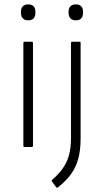

<svg xmlns="http://www.w3.org/2000/svg" viewBox="-20 -673 476 879"><path d="M93 0Q87 0 87 -6V-476Q87 -482 93 -482H125Q131 -482 131 -476V-6Q131 0 125 0ZM109 -580Q93 -580 84.5 -589Q76 -598 76 -613V-620Q76 -635 84.5 -644Q93 -653 109 -653Q126 -653 134 -644Q142 -635 142 -620V-613Q142 -598 134 -589Q126 -580 109 -580ZM245 185Q241 188 237 184L218 158Q216 155 216.5 153.5Q217 152 219 150Q248 125 267 98.5Q286 72 295.5 38.5Q305 5 305 -41V-476Q305 -480 306.5 -481Q308 -482 311 -482H343Q347 -482 348 -481Q349 -480 349 -476V-39Q349 16 338 55Q327 94 304.5 125Q282 156 245 185ZM327 -580Q311 -580 302.5 -589Q294 -598 294 -613V-620Q294 -635 302.5 -644Q311 -653 327 -653Q344 -653 352 -644Q360 -635 360 -620V-613Q360 -598 352 -589Q344 -580 327 -580Z"/></svg>

Font: Sofia Sans ExtraLight
Style: Regular
Weight: 250
Version: Version 4.100-B